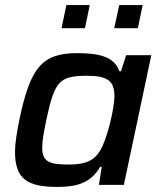

<svg xmlns="http://www.w3.org/2000/svg" viewBox="-20 -727 630 755"><path d="M241 -707 222 -616H314L333 -707ZM449 -707 429 -616H522L541 -707ZM205 8C272 8 334 -2 374 -71H380L369 0H467L575 -510H476L456 -447H449C430 -504 370 -518 284 -518C147 -518 100 -464 57 -260C46 -207 39 -163 39 -130C39 -23 88 8 205 8ZM253 -80C175 -80 146 -89 146 -147C146 -172 152 -207 162 -255C195 -410 214 -429 324 -429C402 -429 430 -408 430 -350C430 -299 401 -181 375 -137C353 -98 319 -80 253 -80Z"/></svg>

Font: Saira UNSAM Medium Italic
Style: Regular
Weight: 500
Italic angle: -12°
Designer: Hector Gatti with collaboration of the Omnibus-Type team
Foundry: Omnibus-Type
Version: Version 0.072;PS 000.072;hotconv 1.0.88;makeotf.lib2.5.64775